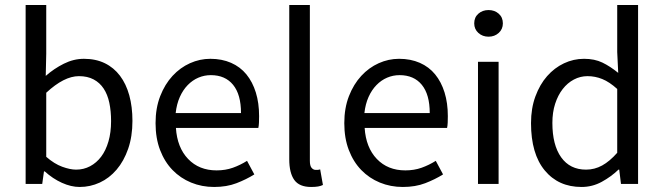

<svg xmlns="http://www.w3.org/2000/svg" viewBox="-20 -732 2641 764"><path d="M297 12Q263 12 226.5 -4.5Q190 -21 158 -50H155L148 0H82V-712H164V-518L162 -430Q195 -459 234 -478.5Q273 -498 314 -498Q361 -498 397 -480.5Q433 -463 457.5 -430.5Q482 -398 494.5 -352.5Q507 -307 507 -251Q507 -189 490 -140Q473 -91 444 -57Q415 -23 377 -5.5Q339 12 297 12ZM283 -57Q313 -57 338.5 -70.5Q364 -84 382.5 -108.5Q401 -133 411.5 -169Q422 -205 422 -250Q422 -290 415 -323Q408 -356 392.5 -379.5Q377 -403 352.5 -416Q328 -429 294 -429Q235 -429 164 -363V-108Q196 -80 227.5 -68.5Q259 -57 283 -57Z M832 12Q783 12 740.5 -5.5Q698 -23 666.5 -55.5Q635 -88 617 -135Q599 -182 599 -242Q599 -302 617.5 -349.5Q636 -397 666.5 -430Q697 -463 736 -480.5Q775 -498 817 -498Q863 -498 899.5 -482Q936 -466 960.5 -436Q985 -406 998 -364Q1011 -322 1011 -270Q1011 -257 1010.5 -244.5Q1010 -232 1008 -223H680Q685 -145 728.5 -99.5Q772 -54 842 -54Q877 -54 906.5 -64.5Q936 -75 963 -92L992 -38Q960 -18 921 -3Q882 12 832 12ZM679 -282H939Q939 -356 907.5 -394.5Q876 -433 819 -433Q793 -433 769.5 -423Q746 -413 727 -393.5Q708 -374 695.5 -346Q683 -318 679 -282Z M1218 12Q1171 12 1151 -16Q1131 -44 1131 -98V-712H1213V-92Q1213 -72 1220 -64Q1227 -56 1236 -56Q1240 -56 1243.5 -56Q1247 -56 1254 -58L1265 4Q1257 8 1246 10Q1235 12 1218 12Z M1583 12Q1534 12 1491.5 -5.5Q1449 -23 1417.5 -55.5Q1386 -88 1368 -135Q1350 -182 1350 -242Q1350 -302 1368.5 -349.5Q1387 -397 1417.5 -430Q1448 -463 1487 -480.5Q1526 -498 1568 -498Q1614 -498 1650.5 -482Q1687 -466 1711.5 -436Q1736 -406 1749 -364Q1762 -322 1762 -270Q1762 -257 1761.5 -244.5Q1761 -232 1759 -223H1431Q1436 -145 1479.5 -99.5Q1523 -54 1593 -54Q1628 -54 1657.5 -64.5Q1687 -75 1714 -92L1743 -38Q1711 -18 1672 -3Q1633 12 1583 12ZM1430 -282H1690Q1690 -356 1658.5 -394.5Q1627 -433 1570 -433Q1544 -433 1520.5 -423Q1497 -413 1478 -393.5Q1459 -374 1446.5 -346Q1434 -318 1430 -282Z M1882 0V-486H1964V0ZM1924 -586Q1900 -586 1883.5 -601Q1867 -616 1867 -639Q1867 -663 1883.5 -677.5Q1900 -692 1924 -692Q1948 -692 1964.5 -677.5Q1981 -663 1981 -639Q1981 -616 1964.5 -601Q1948 -586 1924 -586Z M2294 12Q2202 12 2147.5 -54Q2093 -120 2093 -242Q2093 -301 2110.5 -348.5Q2128 -396 2157 -429Q2186 -462 2224 -480Q2262 -498 2304 -498Q2346 -498 2377 -483Q2408 -468 2440 -442L2436 -525V-712H2519V0H2451L2444 -57H2441Q2412 -29 2374.5 -8.5Q2337 12 2294 12ZM2312 -57Q2346 -57 2376 -73.5Q2406 -90 2436 -124V-378Q2405 -406 2376.5 -417.5Q2348 -429 2318 -429Q2289 -429 2263.5 -415.5Q2238 -402 2219 -377.5Q2200 -353 2189 -319Q2178 -285 2178 -243Q2178 -155 2213 -106Q2248 -57 2312 -57Z"/></svg>

Font: Pinyin1712
Style: Regular
Weight: 400
Version: Version 1